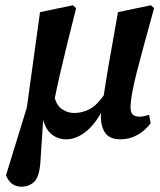

<svg xmlns="http://www.w3.org/2000/svg" viewBox="-20 -515 607 729"><path d="M3 150 82 -107 132 -469 257 -495 269 -484Q247 -397 232 -335.5Q217 -274 206.5 -228Q196 -182 188 -142Q197 -112 217.5 -99Q238 -86 262 -86Q290 -86 318 -99.5Q346 -113 374 -153Q381 -201 393.5 -274Q406 -347 428 -469L553 -495L565 -484Q541 -397 525 -338Q509 -279 499 -239.5Q489 -200 484 -174Q479 -148 477 -128Q473 -97 480.5 -84.5Q488 -72 509 -72Q518 -72 527.5 -74Q537 -76 546 -79L552 -47Q531 -19 501.5 -2.5Q472 14 438 14Q398 14 380.5 -9Q363 -32 363 -75Q364 -81 364 -86Q334 -35 300 -10.5Q266 14 231 14Q201 14 177.5 -4Q154 -22 144 -60L134 90Q131 152 112.5 172.5Q94 193 62 194Q39 194 24 181.5Q9 169 3 150Z"/></svg>

Font: DM Serif Text
Style: Italic
Weight: 400
Italic angle: -12°
Designer: Colophon Foundry, Frank Grießhammer
Foundry: Colophon Foundry
Version: Version 5.100; ttfautohint (v1.8.2)